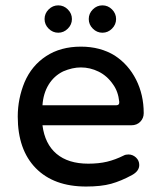

<svg xmlns="http://www.w3.org/2000/svg" viewBox="-20 -682 593 713"><path d="M145.5 -611.3Q145.5 -631.8 160.6 -647Q175.8 -662.1 196.3 -662.1Q216.8 -662.1 231.9 -647Q247.1 -631.8 247.1 -611.3Q247.1 -590.8 231.9 -575.7Q216.8 -560.5 196.3 -560.5Q175.8 -560.5 160.6 -575.7Q145.5 -590.8 145.5 -611.3ZM309.6 -611.3Q309.6 -631.8 324.7 -647Q339.8 -662.1 360.4 -662.1Q380.9 -662.1 396 -647Q411.1 -631.8 411.1 -611.3Q411.1 -590.8 396 -575.7Q380.9 -560.5 360.4 -560.5Q339.8 -560.5 324.7 -575.7Q309.6 -590.8 309.6 -611.3ZM45.9 -249Q45.9 -315.4 71.3 -377Q97.7 -438.5 151.4 -473.6Q205.1 -508.8 280.3 -508.8Q352.5 -508.8 406.2 -475.6Q457 -442.4 485.4 -386.2Q513.7 -330.1 513.7 -261.7Q513.7 -243.2 501 -230Q488.3 -216.8 467.8 -216.8H137.7Q146.5 -147.5 189.9 -110.8Q233.4 -74.2 307.6 -74.2Q346.7 -74.2 377.4 -81.5Q408.2 -88.9 439.5 -104.5Q446.3 -108.4 457 -108.4Q472.7 -108.4 484.9 -97.2Q497.1 -85.9 497.1 -69.3Q497.1 -46.9 470.7 -32.2Q429.7 -9.8 392.6 0.5Q355.5 10.7 299.8 10.7Q179.7 10.7 112.8 -57.6Q45.9 -126 45.9 -249ZM422.9 -303.7Q418.9 -342.8 399.4 -369.1Q377.9 -400.4 346.2 -416Q314.5 -431.6 280.3 -431.6Q249 -431.6 214.8 -417Q180.7 -400.4 160.6 -367.7Q140.6 -335 137.7 -291H411.1Q423.8 -291 422.9 -303.7Z"/></svg>

Font: FakePearl
Style: Regular
Weight: 400
Version: Version 1.2